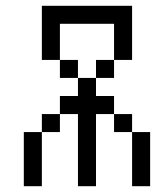

<svg xmlns="http://www.w3.org/2000/svg" viewBox="-20 -645 540 665"><path d="M62.5 -187.5V0H125V-187.5ZM250 -250Q250 -250 250 0H312.5Q312.5 0 312.5 -250H375V-187.5H437.5V0H500V-187.5H437.5V-250H375V-312.5H312.5V-375H250V-312.5H187.5V-250H125V-187.5H187.5V-250ZM250 -375V-437.5H187.5V-375ZM312.5 -375H375V-437.5H312.5ZM187.5 -437.5Q187.5 -437.5 187.5 -562.5H375Q375 -562.5 375 -437.5H437.5V-625H125V-437.5Z"/></svg>

Font: CalcUnifontExMono
Style: Regular
Weight: 500
Version: Version 15.0.06